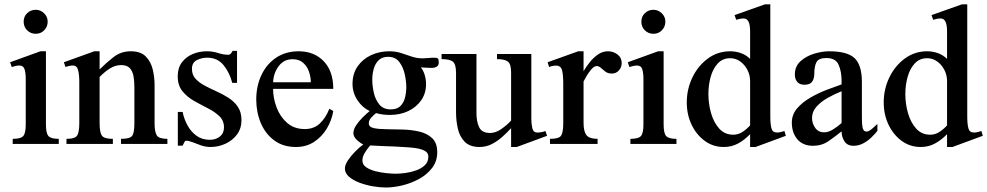

<svg xmlns="http://www.w3.org/2000/svg" viewBox="-20 -647 4437 863"><path d="M194.3 -549.8Q194.3 -527.3 179 -511.2Q163.6 -495.1 140.6 -495.1Q118.2 -495.1 102.3 -510.5Q86.4 -525.9 86.4 -549.8Q86.4 -572.8 102.3 -587.9Q118.2 -603 140.6 -603Q162.1 -603 178.2 -587.4Q194.3 -571.8 194.3 -549.8ZM244.1 0H37.1V-22.9Q74.2 -22.9 85 -36.1Q95.7 -49.3 95.7 -87.4V-293Q95.7 -317.9 90.6 -335.2Q85.4 -352.5 66.9 -352.5Q59.6 -352.5 50.5 -350.6Q41.5 -348.6 32.7 -345.7L25.4 -367.2L161.6 -416.5H186.5V-87.4Q186.5 -48.8 197.5 -35.9Q208.5 -22.9 244.1 -22.9Z M732.4 0H523.9V-22.9Q564 -22.9 574 -36.4Q584 -49.8 584 -93.3V-256.8Q584 -281.7 580.1 -304.2Q576.2 -326.7 563.5 -340.6Q550.8 -354.5 524.9 -354.5Q497.6 -354.5 472.7 -338.4Q447.8 -322.3 427.7 -300.8V-93.3Q427.7 -52.2 437.7 -37.6Q447.8 -22.9 487.3 -22.9V0H278.8V-22.9Q318.4 -22.9 327.4 -38.8Q336.4 -54.7 336.4 -93.3V-278.8Q336.4 -311 331.1 -331.8Q325.7 -352.5 307.1 -352.5Q299.8 -352.5 290.8 -350.6Q281.7 -348.6 274.4 -345.7L267.1 -367.2L403.8 -416.5H427.7V-335Q456.5 -363.8 490 -390.1Q523.4 -416.5 567.9 -416.5Q611.8 -416.5 634.8 -393.6Q657.7 -370.6 666.3 -335.7Q674.8 -300.8 674.8 -264.2V-93.3Q674.8 -54.7 684.6 -38.8Q694.3 -22.9 732.4 -22.9Z M1065.4 -106.9Q1065.4 -69.8 1045.4 -42.7Q1025.4 -15.6 993.4 -1Q961.4 13.7 926.8 13.7Q904.8 13.7 884 6.6Q863.3 -0.5 845.9 -7.6Q828.6 -14.6 816.4 -14.6Q811.5 -14.6 807.4 -5.4Q803.2 3.9 800.8 7.8H779.3V-144H800.8Q807.1 -112.3 822.8 -83.5Q838.4 -54.7 863.5 -36.6Q888.7 -18.6 922.9 -18.6Q950.2 -18.6 968.5 -33.4Q986.8 -48.3 986.8 -74.2Q986.8 -105 965.8 -125Q944.8 -145 913.8 -160.6Q882.8 -176.3 851.8 -193.8Q820.8 -211.4 799.8 -237.3Q778.8 -263.2 778.8 -304.2Q778.8 -341.8 797.6 -366.7Q816.4 -391.6 846.2 -404.1Q876 -416.5 909.7 -416.5Q937 -416.5 960.4 -408.7Q983.9 -400.9 1005.9 -400.9Q1013.2 -400.9 1017.8 -406.5Q1022.5 -412.1 1025.4 -418.5H1045.4V-274.4H1023.9Q1012.7 -319.3 985.4 -353.5Q958 -387.7 911.1 -387.7Q886.2 -387.7 864.5 -376.7Q842.8 -365.7 842.8 -337.4Q842.8 -310.5 858.9 -293Q875 -275.4 900.4 -262Q925.8 -248.5 954.1 -235.8Q982.4 -223.1 1007.8 -206.8Q1033.2 -190.4 1049.3 -166.5Q1065.4 -142.6 1065.4 -106.9Z M1460.4 -158.2 1478 -147.9Q1471.2 -106.4 1449.2 -69.6Q1427.2 -32.7 1392.1 -9.5Q1356.9 13.7 1310.1 13.7Q1252.4 13.7 1212.4 -16.1Q1172.4 -45.9 1152.1 -94.5Q1131.8 -143.1 1131.8 -199.7Q1131.8 -260.3 1155 -309.6Q1178.2 -358.9 1221.2 -387.7Q1264.2 -416.5 1322.3 -416.5Q1392.1 -416.5 1435.1 -371.8Q1478 -327.1 1478 -247.6H1207.5Q1207.5 -206.1 1223.1 -164.3Q1238.8 -122.6 1270.5 -94.7Q1302.2 -66.9 1350.1 -66.9Q1390.6 -66.9 1417.2 -91.6Q1443.8 -116.2 1460.4 -158.2ZM1207.5 -277.3H1377Q1377 -301.3 1368.7 -325.2Q1360.4 -349.1 1342.3 -365Q1324.2 -380.9 1294.9 -380.9Q1256.3 -380.9 1232.9 -350.1Q1209.5 -319.3 1207.5 -277.3Z M1952.1 -366.7Q1952.1 -352.5 1942.9 -347.2Q1933.6 -341.8 1918.9 -341.8Q1907.7 -341.8 1893.8 -342.8Q1879.9 -343.8 1871.6 -344.2Q1883.8 -328.6 1889.4 -308.6Q1895 -288.6 1895 -269Q1895 -228 1873.5 -196.8Q1852.1 -165.5 1815.4 -147.9Q1778.8 -130.4 1732.4 -130.4Q1716.8 -130.4 1701.2 -132.3Q1685.5 -134.3 1670.4 -138.7Q1658.7 -129.4 1648.2 -117.7Q1637.7 -106 1637.7 -92.3Q1637.7 -76.2 1659.9 -71.3Q1682.1 -66.4 1717.3 -66.2Q1752.4 -65.9 1791.7 -64.7Q1831.1 -63.5 1866 -55.2Q1900.9 -46.9 1923.1 -25.4Q1945.3 -3.9 1945.3 37.1Q1945.3 77.6 1922.4 107.7Q1899.4 137.7 1863.8 157.2Q1828.1 176.8 1788.3 186.3Q1748.5 195.8 1714.8 195.8Q1689.5 195.8 1658 190.7Q1626.5 185.5 1597.4 174.8Q1568.4 164.1 1549.3 147.9Q1530.3 131.8 1530.3 110.4Q1530.3 94.2 1543.7 74Q1557.1 53.7 1576.2 34.4Q1595.2 15.1 1612.8 2.4Q1597.7 -4.9 1583 -19Q1568.4 -33.2 1568.4 -48.8Q1568.4 -64.9 1580.6 -83.5Q1592.8 -102.1 1609.9 -119.1Q1627 -136.2 1641.6 -147.9Q1608.9 -163.1 1586.7 -196.5Q1564.5 -230 1564.5 -270Q1564.5 -315.4 1587.2 -348.4Q1609.9 -381.3 1647.5 -398.9Q1685.1 -416.5 1729.5 -416.5Q1758.3 -416.5 1782.5 -408.7Q1806.6 -400.9 1830.1 -392.8Q1853.5 -384.8 1879.4 -384.8Q1890.6 -384.8 1905.3 -386.2Q1919.9 -387.7 1932.1 -387.7Q1943.4 -387.7 1947.8 -384.3Q1952.1 -380.9 1952.1 -366.7ZM1806.2 -255.4Q1806.2 -281.2 1799.3 -313Q1792.5 -344.7 1774.9 -368.2Q1757.3 -391.6 1724.6 -391.6Q1697.3 -391.6 1681.6 -376Q1666 -360.4 1659.7 -336.9Q1653.3 -313.5 1653.3 -289.6Q1653.3 -261.7 1660.2 -230.5Q1667 -199.2 1685.1 -177.2Q1703.1 -155.3 1736.3 -155.3Q1764.6 -155.3 1779.8 -170.4Q1794.9 -185.5 1800.5 -208.7Q1806.2 -231.9 1806.2 -255.4ZM1905.3 57.6Q1905.3 41 1892.3 33Q1879.4 24.9 1863.8 21.5Q1846.7 17.6 1818.4 15.4Q1790 13.2 1757.3 11.7Q1724.6 10.3 1694.3 9.3Q1664.1 8.3 1643.6 6.8Q1631.3 21 1620.1 39.1Q1608.9 57.1 1608.9 74.2Q1608.9 92.8 1625.7 104.5Q1642.6 116.2 1667.5 122.6Q1692.4 128.9 1717.3 131.3Q1742.2 133.8 1758.3 133.8Q1778.3 133.8 1803.2 130.4Q1828.1 127 1851.6 118.4Q1875 109.9 1890.1 95Q1905.3 80.1 1905.3 57.6Z M2439 -36.6 2302.7 13.7H2277.3V-70.8Q2260.7 -52.7 2239 -33Q2217.3 -13.2 2191.4 0.2Q2165.5 13.7 2135.7 13.7Q2091.8 13.7 2068.8 -9.8Q2045.9 -33.2 2037.8 -69.1Q2029.8 -105 2029.8 -142.1V-318.8Q2029.8 -357.9 2015.9 -369.6Q2002 -381.3 1964.8 -381.3V-404.3H2121.6V-138.2Q2121.6 -100.6 2133.8 -75Q2146 -49.3 2182.6 -49.3Q2208 -49.3 2233.2 -66.9Q2258.3 -84.5 2277.3 -105V-320.8Q2277.3 -358.4 2263.2 -369.9Q2249 -381.3 2213.9 -381.3V-404.3H2368.2V-111.8Q2368.2 -91.3 2372.6 -71.3Q2377 -51.3 2394.5 -51.3Q2414.6 -51.3 2431.6 -58.1Z M2774.4 -363.3Q2774.4 -344.7 2762 -330.6Q2749.5 -316.4 2730 -316.4Q2712.4 -316.4 2701.2 -325Q2689.9 -333.5 2680.9 -341.8Q2671.9 -350.1 2661.6 -350.1Q2648.9 -350.1 2633.1 -329.6Q2617.2 -309.1 2603 -280.8V-94.7Q2603 -56.2 2616 -39.6Q2628.9 -22.9 2666 -22.9V0H2452.1V-22.9Q2492.7 -22.9 2502.2 -37.6Q2511.7 -52.2 2511.7 -93.3V-271Q2511.7 -310.5 2506.3 -331.3Q2501 -352.1 2479 -352.1Q2463.4 -352.1 2448.2 -345.7L2441.4 -367.2L2579.1 -416.5H2603V-327.1Q2614.3 -346.7 2630.9 -367.4Q2647.5 -388.2 2668 -402.3Q2688.5 -416.5 2712.9 -416.5Q2736.3 -416.5 2755.4 -402.3Q2774.4 -388.2 2774.4 -363.3Z M2970.7 -549.8Q2970.7 -527.3 2955.3 -511.2Q2939.9 -495.1 2917 -495.1Q2894.5 -495.1 2878.7 -510.5Q2862.8 -525.9 2862.8 -549.8Q2862.8 -572.8 2878.7 -587.9Q2894.5 -603 2917 -603Q2938.5 -603 2954.6 -587.4Q2970.7 -571.8 2970.7 -549.8ZM3020.5 0H2813.5V-22.9Q2850.6 -22.9 2861.3 -36.1Q2872.1 -49.3 2872.1 -87.4V-293Q2872.1 -317.9 2866.9 -335.2Q2861.8 -352.5 2843.3 -352.5Q2835.9 -352.5 2826.9 -350.6Q2817.9 -348.6 2809.1 -345.7L2801.8 -367.2L2938 -416.5H2962.9V-87.4Q2962.9 -48.8 2973.9 -35.9Q2984.9 -22.9 3020.5 -22.9Z M3512.2 -36.6 3376 13.7H3351.6V-43.9Q3326.2 -17.6 3297.4 -2Q3268.6 13.7 3233.4 13.7Q3185.1 13.7 3147.5 -13.9Q3109.9 -41.5 3088.4 -86.9Q3066.9 -132.3 3066.9 -186.5Q3066.9 -246.6 3092.3 -299.1Q3117.7 -351.6 3161.9 -384Q3206.1 -416.5 3262.2 -416.5Q3286.6 -416.5 3309.8 -408.4Q3333 -400.4 3351.6 -382.3V-506.8Q3351.6 -564 3322.8 -564Q3314.5 -564 3305.9 -562.3Q3297.4 -560.5 3289.1 -558.1L3281.7 -579.1L3418 -627.4H3442.4V-123.5Q3442.4 -88.9 3447.5 -70.1Q3452.6 -51.3 3472.2 -51.3Q3479.5 -51.3 3488.5 -53.2Q3497.6 -55.2 3505.9 -58.1ZM3351.6 -83.5V-283.2Q3351.6 -309.1 3339.6 -332.5Q3327.6 -356 3307.4 -370.6Q3287.1 -385.3 3262.2 -385.3Q3228 -385.3 3206.3 -361.8Q3184.6 -338.4 3174.3 -301.5Q3164.1 -264.6 3164.1 -224.1Q3164.1 -179.7 3176.3 -137.7Q3188.5 -95.7 3213.1 -68.6Q3237.8 -41.5 3275.9 -41.5Q3298.3 -41.5 3317.4 -54Q3336.4 -66.4 3351.6 -83.5Z M3923.8 -89.8V-58.6Q3913.6 -45.9 3897.5 -30Q3881.3 -14.2 3860.6 -2.9Q3839.8 8.3 3816.4 8.3Q3788.1 8.3 3775.4 -12.2Q3762.7 -32.7 3762.7 -56.6Q3733.4 -32.7 3703.4 -12.2Q3673.3 8.3 3634.3 8.3Q3588.9 8.3 3564 -21Q3539.1 -50.3 3539.1 -96.2Q3539.1 -131.8 3562.5 -159.4Q3585.9 -187 3621.8 -207.8Q3657.7 -228.5 3695.8 -243.2Q3733.9 -257.8 3762.7 -267.6V-284.2Q3762.7 -325.2 3749.5 -355.7Q3736.3 -386.2 3694.3 -386.2Q3659.7 -386.2 3649.9 -367.7Q3640.1 -349.1 3640.1 -314.5Q3640.1 -294.9 3630.9 -280.5Q3621.6 -266.1 3595.7 -266.1Q3574.2 -266.1 3563.5 -278.8Q3552.7 -291.5 3552.7 -312.5Q3552.7 -348.6 3577.9 -371.6Q3603 -394.5 3638.9 -405.5Q3674.8 -416.5 3706.5 -416.5Q3789.1 -416.5 3821.5 -385.3Q3854 -354 3854 -278.3V-146.5Q3854 -129.4 3854.2 -109.1Q3854.5 -88.9 3856.4 -77.6Q3857.4 -69.3 3861.6 -62.5Q3865.7 -55.7 3875.5 -55.7Q3885.3 -55.7 3901.4 -69.6Q3917.5 -83.5 3923.8 -89.8ZM3762.7 -93.8V-236.8Q3730.5 -224.1 3700 -206.8Q3669.4 -189.5 3649.7 -167.2Q3629.9 -145 3629.9 -116.7Q3629.9 -92.8 3644 -72.5Q3658.2 -52.2 3684.1 -52.2Q3704.1 -52.2 3725.1 -65.7Q3746.1 -79.1 3762.7 -93.8Z M4397.5 -36.6 4261.2 13.7H4236.8V-43.9Q4211.4 -17.6 4182.6 -2Q4153.8 13.7 4118.7 13.7Q4070.3 13.7 4032.7 -13.9Q3995.1 -41.5 3973.6 -86.9Q3952.1 -132.3 3952.1 -186.5Q3952.1 -246.6 3977.5 -299.1Q4002.9 -351.6 4047.1 -384Q4091.3 -416.5 4147.5 -416.5Q4171.9 -416.5 4195.1 -408.4Q4218.3 -400.4 4236.8 -382.3V-506.8Q4236.8 -564 4208 -564Q4199.7 -564 4191.2 -562.3Q4182.6 -560.5 4174.3 -558.1L4167 -579.1L4303.2 -627.4H4327.6V-123.5Q4327.6 -88.9 4332.8 -70.1Q4337.9 -51.3 4357.4 -51.3Q4364.7 -51.3 4373.8 -53.2Q4382.8 -55.2 4391.1 -58.1ZM4236.8 -83.5V-283.2Q4236.8 -309.1 4224.9 -332.5Q4212.9 -356 4192.6 -370.6Q4172.4 -385.3 4147.5 -385.3Q4113.3 -385.3 4091.6 -361.8Q4069.8 -338.4 4059.6 -301.5Q4049.3 -264.6 4049.3 -224.1Q4049.3 -179.7 4061.5 -137.7Q4073.7 -95.7 4098.4 -68.6Q4123 -41.5 4161.1 -41.5Q4183.6 -41.5 4202.6 -54Q4221.7 -66.4 4236.8 -83.5Z"/></svg>

Font: Scheherazade New Medium
Style: Regular
Weight: 500
Designer: SIL International
Foundry: SIL International
Version: Version 4.000